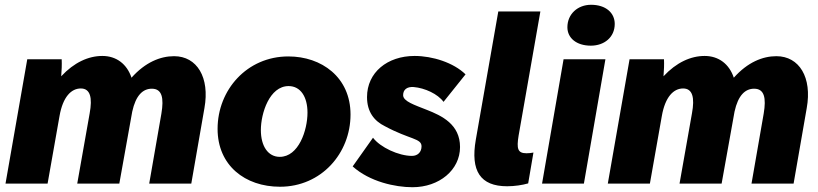

<svg xmlns="http://www.w3.org/2000/svg" viewBox="-20 -768 3423 803"><path d="M3 0H179L229 -283C243 -363 278 -398 318 -398C358 -398 367 -359 355 -294L303 0H479L533 -301C548 -370 578 -397 615 -397C658 -397 666 -358 655 -293L604 0H780L835 -316C858 -444 804 -533 708 -533C651 -533 588 -508 530 -443C511 -500 467 -534 408 -534C350 -534 290 -507 236 -449C238 -474 239 -498 238 -520H94Z M1151 13C1324 13 1446 -127 1446 -289C1446 -445 1325 -532 1186 -532C1013 -532 890 -392 890 -229C890 -76 1005 13 1151 13ZM1150 -112C1101 -112 1071 -157 1071 -224C1071 -294 1107 -408 1187 -408C1237 -408 1266 -363 1266 -297C1266 -223 1229 -112 1150 -112Z M1705 15C1817 15 1904 -57 1904 -153C1904 -248 1828 -284 1764 -309C1714 -329 1666 -344 1666 -370C1666 -393 1682 -406 1710 -404C1757 -400 1811 -375 1835 -342L1927 -457C1877 -506 1789 -534 1714 -534C1600 -534 1515 -465 1515 -362C1515 -300 1545 -262 1590 -240C1694 -184 1743 -190 1743 -156C1743 -132 1727 -116 1703 -116C1647 -116 1570 -152 1540 -192L1455 -72C1526 -8 1633 15 1705 15Z M2101 11C2132 11 2165 6 2189 -1L2211 -130C2202 -128 2191 -127 2182 -127C2145 -127 2140 -146 2149 -201L2240 -720H2064L1970 -184C1947 -53 1989 11 2101 11Z M2247 0H2422L2512 -520H2337ZM2451 -577C2507 -577 2551 -612 2551 -668C2551 -714 2514 -748 2452 -748C2396 -748 2353 -709 2353 -654C2353 -609 2391 -577 2451 -577Z M2522 0H2698L2748 -283C2762 -363 2797 -398 2837 -398C2877 -398 2886 -359 2874 -294L2822 0H2998L3052 -301C3067 -370 3097 -397 3134 -397C3177 -397 3185 -358 3174 -293L3123 0H3299L3354 -316C3377 -444 3323 -533 3227 -533C3170 -533 3107 -508 3049 -443C3030 -500 2986 -534 2927 -534C2869 -534 2809 -507 2755 -449C2757 -474 2758 -498 2757 -520H2613Z"/></svg>

Font: Fixel Text 20240404 ExtraBold
Style: Italic
Weight: 800
Width: 4
Italic angle: -10°
Designer: AlfaBravo + MacPaw
Foundry: Kyrylo Tkachov, Marchela Mozhyna, Serhii Makarenko, Maria Weinstein, Zakhar Kryvoshyya
Version: Version 1.211;Glyphs 3.2 (3225)